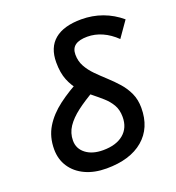

<svg xmlns="http://www.w3.org/2000/svg" viewBox="-136 -851 891 970"><g transform="rotate(-20 310.0 -366.0)"><path d="M272.5 9.8Q207.5 9.8 158.7 -12.9Q109.9 -35.6 82.8 -76.7Q55.7 -117.7 55.7 -171.9Q55.7 -238.3 86.7 -289.3Q117.7 -340.3 172.4 -381.6Q227.1 -422.9 298.8 -459.5L342.3 -381.3Q286.6 -349.6 245.8 -318.6Q205.1 -287.6 182.6 -254.2Q160.2 -220.7 160.2 -180.2Q160.2 -136.7 195.1 -109.9Q230 -83 287.6 -83Q357.9 -83 397.5 -116Q437 -148.9 437 -207.5Q437 -246.1 421.1 -273.2Q405.3 -300.3 379.9 -322.5Q354.5 -344.7 326.4 -367.2Q298.3 -389.6 272.9 -417.7Q247.6 -445.8 231.7 -485.1Q215.8 -524.4 215.8 -580.6Q215.8 -660.6 264.9 -701.4Q314 -742.2 408.7 -742.2Q468.3 -742.2 521.7 -722.7Q575.2 -703.1 619.6 -665.5L560.5 -581.1Q525.9 -614.7 486.8 -632.1Q447.8 -649.4 407.2 -649.4Q363.8 -649.4 342 -633.5Q320.3 -617.7 320.3 -584.5Q320.3 -549.3 336.2 -520.5Q352.1 -491.7 377.4 -466.1Q402.8 -440.4 430.9 -414.8Q459 -389.2 484.4 -360.6Q509.8 -332 525.6 -297.4Q541.5 -262.7 541.5 -218.3Q541.5 -110.8 470.5 -50.5Q399.4 9.8 272.5 9.8Z"/></g></svg>

Font: Cascadia Code PL
Style: Italic
Weight: 400
Italic angle: -10°
Monospace: yes
Designer: Aaron Bell
Foundry: Saja Typeworks
Version: Version 2404.023